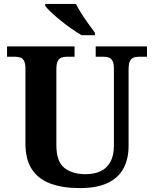

<svg xmlns="http://www.w3.org/2000/svg" viewBox="-20 -951 787 981"><path d="M387.1 10Q300.2 10 238.1 -13Q176 -36 143 -86Q110 -136 110 -218V-600Q110 -626.9 102.8 -639.9Q95.7 -652.9 84.2 -657Q72.7 -661 59 -661H16V-714H361V-661H319Q305.3 -661 293.5 -656.5Q281.7 -652 274.8 -638.4Q268 -624.9 268 -596V-210Q268 -126 308.5 -93.5Q349 -61 417 -61Q462 -61 494.5 -76.5Q527 -92 544.5 -124.5Q562 -157 562 -208V-600Q562 -626.9 554.8 -639.9Q547.7 -652.9 536.2 -657Q524.7 -661 511 -661H469V-714H731V-661H688Q674.3 -661 662.5 -656.5Q650.7 -652 643.8 -638.4Q637 -624.9 637 -596V-206Q637 -139.2 611 -90.6Q585 -42 530 -16Q475 10 387.1 10ZM397 -771Q373 -785 345 -804.5Q317 -824 290 -846Q263 -868 241.5 -888Q220 -908 211 -921V-931H368Q379 -909 396 -882Q413 -855 432 -829Q451 -803 465 -784V-771Z"/></svg>

Font: Noto Serif Thai
Style: Regular
Weight: 400
Designer: Monotype Design Team
Foundry: Monotype Imaging Inc.
Version: Version 2.001